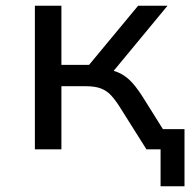

<svg xmlns="http://www.w3.org/2000/svg" viewBox="-20 -518 668 666"><path d="M537 128V0H503V-70H620V128ZM101 0V-498H193V-293H289L459 -498H561L360 -255L346 -278Q377 -274 399 -262.5Q421 -251 440 -229.5Q459 -208 480 -174L589 0H488L396 -146Q381 -170 366 -186.5Q351 -203 330.5 -211Q310 -219 277 -219H193V0Z"/></svg>

Font: Nunito Sans 6pt
Style: Regular
Weight: 400
Version: Version 3.101;gftools[0.9.27]